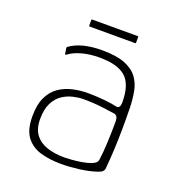

<svg xmlns="http://www.w3.org/2000/svg" viewBox="-111 -671 712 770"><g transform="rotate(20 244.5 -285.5)"><path d="M233 8Q186 8 146.5 -3Q107 -14 83.5 -44.5Q60 -75 60 -133Q60 -183 75.5 -215Q91 -247 117 -264.5Q143 -282 174.5 -289Q206 -296 237 -296Q273 -296 308.5 -292.5Q344 -289 363 -284Q380 -281 380 -309Q380 -384 345.5 -415Q311 -446 233 -446Q193 -446 159.5 -437Q126 -428 105 -412Q103 -410 100.5 -410Q98 -410 98 -412L94 -437Q94 -439 95 -440Q96 -441 97 -442Q120 -459 154 -468Q188 -477 233 -477Q295 -477 331 -462.5Q367 -448 385 -423.5Q403 -399 409 -367Q415 -335 416 -299Q417 -245 416.5 -202Q416 -159 414 -118.5Q412 -78 408 -34Q407 -29 402 -23.5Q397 -18 382 -13Q367 -8 349 -4Q331 0 311.5 2.5Q292 5 272.5 6.5Q253 8 233 8ZM236 -21Q246 -21 267 -22.5Q288 -24 311.5 -28Q335 -32 352.5 -39.5Q370 -47 372 -59Q377 -92 379 -140Q381 -188 381 -228Q381 -252 364 -255Q348 -257 312 -262Q276 -267 228 -267Q209 -267 185.5 -261.5Q162 -256 141 -242Q120 -228 106.5 -201.5Q93 -175 93 -133Q93 -91 112 -66.5Q131 -42 163.5 -31.5Q196 -21 236 -21ZM350 -552Q350 -551 349.5 -550Q349 -549 347 -549H154Q152 -549 151 -550Q150 -551 150 -552V-576Q150 -578 151 -578.5Q152 -579 154 -579H347Q349 -579 349.5 -578.5Q350 -578 350 -576Z"/></g></svg>

Font: Glory Thin Thin
Style: Regular
Weight: 250
Version: Version 1.011